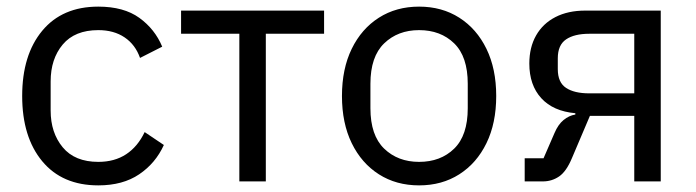

<svg xmlns="http://www.w3.org/2000/svg" viewBox="-20 -548 2101 580"><path d="M277 12Q168 12 107.5 -61Q47 -134 47 -258Q47 -382 107.5 -455Q168 -528 277 -528Q354 -528 401 -494Q448 -460 470 -407L403 -373Q389 -413 356.5 -435Q324 -457 277 -457Q206 -457 169.5 -413.5Q133 -370 133 -302V-214Q133 -147 169.5 -103Q206 -59 277 -59Q326 -59 361 -82Q396 -105 417 -149L475 -110Q450 -55 400.5 -21.5Q351 12 277 12Z M703 0V-446H527V-516H959V-446H783V0Z M1246 12Q1177 12 1124.5 -21.5Q1072 -55 1042.5 -115.5Q1013 -176 1013 -258Q1013 -340 1042.5 -400.5Q1072 -461 1124.5 -494.5Q1177 -528 1246 -528Q1315 -528 1367.5 -494.5Q1420 -461 1449.5 -400.5Q1479 -340 1479 -258Q1479 -176 1449.5 -115.5Q1420 -55 1367.5 -21.5Q1315 12 1246 12ZM1246 -59Q1311 -59 1352 -99Q1393 -139 1393 -221V-295Q1393 -377 1352 -417Q1311 -457 1246 -457Q1182 -457 1140.5 -417Q1099 -377 1099 -295V-221Q1099 -139 1140.5 -99Q1182 -59 1246 -59Z M1565 0V-70H1622L1655 -146Q1666 -172 1682.5 -185.5Q1699 -199 1718 -202V-206Q1651 -212 1615 -251.5Q1579 -291 1579 -356Q1579 -405 1599.5 -441Q1620 -477 1658 -496.5Q1696 -516 1748 -516H1976V0H1896V-198H1762L1708 -71Q1691 -30 1669 -15Q1647 0 1620 0ZM1760 -266H1896V-446H1760Q1715 -446 1690 -429Q1665 -412 1665 -372V-339Q1665 -299 1690 -282.5Q1715 -266 1760 -266Z"/></svg>

Font: IBM Plex Sans Var
Style: Regular
Weight: 400
Designer: Mike Abbink, Paul van der Laan, Pieter van Rosmalen
Foundry: Bold Monday
Version: Version 3.000